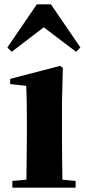

<svg xmlns="http://www.w3.org/2000/svg" viewBox="-20 -866 398 886"><path d="M331 -627 351 -647 215 -846H150L14 -647L34 -627L182 -740ZM101 0H329V-31L268 -37C267 -95 266 -182 266 -238V-392L270 -553L257 -562L27 -502V-478L101 -470C103 -423 104 -384 104 -318V-238L102 -37L37 -31V0Z"/></svg>

Font: Noto Serif CJK SC Black
Style: Regular
Weight: 900
Designer: Ryoko NISHIZUKA 西塚涼子 (kana & ideographs); Frank Grießhammer (Latin, Greek & Cyrillic); Wenlong ZHANG 张文龙 (bopomofo); San
Foundry: Adobe
Version: Version 2.001;hotconv 1.1.0;makeotfexe 2.6.0